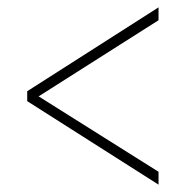

<svg xmlns="http://www.w3.org/2000/svg" viewBox="-20 -619 505 522"><path d="M411 -117 54 -344V-371L411 -599V-564L85 -357L411 -152Z"/></svg>

Font: Noto Serif Khmer Condensed Thin
Style: Regular
Weight: 250
Width: 3
Designer: Danh Hong and the Monotype Design Team
Foundry: Monotype Imaging Inc.
Version: Version 2.004